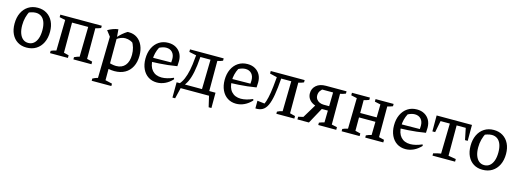

<svg xmlns="http://www.w3.org/2000/svg" viewBox="-7 -1322 6292 2341"><g transform="rotate(15 3139.0 -151.5)"><path d="M257 9Q192 9 144 -21Q96 -51 69.5 -106Q43 -161 43 -236Q43 -314 71 -372.5Q99 -431 150 -463.5Q201 -496 269 -496Q335 -496 384 -465.5Q433 -435 460 -380Q487 -325 487 -251Q487 -172 458.5 -113.5Q430 -55 378.5 -23Q327 9 257 9ZM264 -51Q303 -51 331.5 -73.5Q360 -96 376 -139.5Q392 -183 392 -245Q392 -305 376.5 -346.5Q361 -388 331.5 -409.5Q302 -431 261 -431Q235 -431 203.5 -421.5Q172 -412 132 -393L185 -430Q162 -386 150 -340Q138 -294 138 -241Q138 -180 154 -137.5Q170 -95 198 -73Q226 -51 264 -51Z M554 0V-29Q569 -36 585 -41.5Q601 -47 621 -51L628 -438L554 -454V-486H1077V-457Q1061 -451 1044.5 -445.5Q1028 -440 1009 -436V-49L1077 -33V0H849V-28Q864 -34 878.5 -40.5Q893 -47 914 -51L921 -429H717V-49L780 -33V0Z M1368 9Q1334 9 1296 2Q1258 -5 1216 -18L1235 -87Q1278 -72 1311.5 -64.5Q1345 -57 1371 -57Q1445 -57 1485 -104.5Q1525 -152 1525 -239Q1525 -286 1513 -328Q1501 -370 1477 -406L1526 -360Q1462 -413 1395 -413Q1341 -413 1285 -371V-395Q1312 -426 1340 -450Q1368 -474 1400 -494Q1404 -495 1408.5 -495Q1413 -495 1416 -495Q1478 -495 1523 -464Q1568 -433 1592 -378Q1616 -323 1616 -253Q1616 -171 1585.5 -112Q1555 -53 1499.5 -22Q1444 9 1368 9ZM1132 194V166Q1146 159 1160.5 152.5Q1175 146 1197 141L1207 -382L1154 -451Q1186 -469 1218 -481Q1250 -493 1284 -497L1293 -391V144L1380 164V194Z M1903 9Q1841 9 1794 -21.5Q1747 -52 1721 -107.5Q1695 -163 1695 -236Q1695 -312 1722.5 -370.5Q1750 -429 1800 -462Q1850 -495 1917 -495Q1972 -495 2012.5 -472Q2053 -449 2075.5 -408.5Q2098 -368 2098 -313L2095 -248Q2036 -238 1982.5 -232Q1929 -226 1873 -222.5Q1817 -219 1749 -217L1750 -270L2011 -273L2013 -316Q2013 -369 1984.5 -400Q1956 -431 1907 -431Q1886 -431 1864 -424.5Q1842 -418 1821 -407Q1802 -371 1792 -331Q1782 -291 1782 -251Q1782 -161 1825 -113Q1868 -65 1944 -65Q2009 -65 2092 -101L2098 -84Q2056 -38 2006 -14.5Q1956 9 1903 9Z M2216 -25 2167 -44Q2200 -78 2221.5 -127.5Q2243 -177 2257 -245Q2271 -313 2278 -402L2282 -435L2191 -454V-486H2616V-457Q2602 -451 2586.5 -445.5Q2571 -440 2549 -436V-43H2457L2465 -429H2337Q2329 -313 2313 -235Q2297 -157 2273 -108Q2249 -59 2216 -25ZM2136 137 2137 -56H2628V137H2593L2561 0H2203L2170 137Z M2903 9Q2841 9 2794 -21.5Q2747 -52 2721 -107.5Q2695 -163 2695 -236Q2695 -312 2722.5 -370.5Q2750 -429 2800 -462Q2850 -495 2917 -495Q2972 -495 3012.5 -472Q3053 -449 3075.5 -408.5Q3098 -368 3098 -313L3095 -248Q3036 -238 2982.5 -232Q2929 -226 2873 -222.5Q2817 -219 2749 -217L2750 -270L3011 -273L3013 -316Q3013 -369 2984.5 -400Q2956 -431 2907 -431Q2886 -431 2864 -424.5Q2842 -418 2821 -407Q2802 -371 2792 -331Q2782 -291 2782 -251Q2782 -161 2825 -113Q2868 -65 2944 -65Q3009 -65 3092 -101L3098 -84Q3056 -38 3006 -14.5Q2956 9 2903 9Z M3147 3V-94L3259 -81L3218 -45Q3238 -72 3253 -118Q3268 -164 3279 -233.5Q3290 -303 3298 -401L3305 -477L3340 -423L3210 -454V-486H3638V-457Q3626 -451 3609.5 -446Q3593 -441 3571 -436V-49L3638 -32V0H3411V-27Q3429 -36 3444 -41.5Q3459 -47 3477 -50L3484 -430H3357Q3348 -305 3333.5 -220Q3319 -135 3295.5 -85Q3272 -35 3235.5 -14.5Q3199 6 3147 3Z M3940 0V-30Q3958 -38 3974 -42Q3990 -46 4005 -50L4012 -430H3857L3893 -444Q3867 -427 3850.5 -403Q3834 -379 3834 -346Q3834 -319 3848 -298.5Q3862 -278 3886.5 -267Q3911 -256 3939 -256H4058V-200H3925L3880 -211Q3839 -217 3807.5 -235.5Q3776 -254 3758.5 -283Q3741 -312 3741 -348Q3741 -408 3785 -447Q3829 -486 3906 -486H4167V-457Q4152 -451 4135 -445.5Q4118 -440 4098 -436V-48L4167 -33V0ZM3677 0V-34L3780 -58L3721 -18L3858 -245L3936 -209L3822 0Z M4533 0V-28Q4548 -35 4565.5 -41.5Q4583 -48 4600 -51L4607 -438L4533 -454V-486H4761V-457Q4745 -451 4729 -445.5Q4713 -440 4694 -436V-49L4761 -33V0ZM4235 0V-29Q4250 -36 4266 -41.5Q4282 -47 4302 -51L4309 -438L4235 -454V-486H4462V-457Q4446 -451 4430.5 -445.5Q4415 -440 4396 -436V-49L4462 -33V0ZM4355 -218V-274H4650V-218Z M5041 9Q4979 9 4932 -21.5Q4885 -52 4859 -107.5Q4833 -163 4833 -236Q4833 -312 4860.5 -370.5Q4888 -429 4938 -462Q4988 -495 5055 -495Q5110 -495 5150.5 -472Q5191 -449 5213.5 -408.5Q5236 -368 5236 -313L5233 -248Q5174 -238 5120.5 -232Q5067 -226 5011 -222.5Q4955 -219 4887 -217L4888 -270L5149 -273L5151 -316Q5151 -369 5122.5 -400Q5094 -431 5045 -431Q5024 -431 5002 -424.5Q4980 -418 4959 -407Q4940 -371 4930 -331Q4920 -291 4920 -251Q4920 -161 4963 -113Q5006 -65 5082 -65Q5147 -65 5230 -101L5236 -84Q5194 -38 5144 -14.5Q5094 9 5041 9Z M5750 -486V-285H5716L5686 -432H5571V-49L5667 -33V0H5382V-29Q5406 -36 5430 -42Q5454 -48 5477 -51L5485 -432H5368L5339 -285H5304V-486Z M6013 9Q5948 9 5900 -21Q5852 -51 5825.5 -106Q5799 -161 5799 -236Q5799 -314 5827 -372.5Q5855 -431 5906 -463.5Q5957 -496 6025 -496Q6091 -496 6140 -465.5Q6189 -435 6216 -380Q6243 -325 6243 -251Q6243 -172 6214.5 -113.5Q6186 -55 6134.5 -23Q6083 9 6013 9ZM6020 -51Q6059 -51 6087.5 -73.5Q6116 -96 6132 -139.5Q6148 -183 6148 -245Q6148 -305 6132.5 -346.5Q6117 -388 6087.5 -409.5Q6058 -431 6017 -431Q5991 -431 5959.5 -421.5Q5928 -412 5888 -393L5941 -430Q5918 -386 5906 -340Q5894 -294 5894 -241Q5894 -180 5910 -137.5Q5926 -95 5954 -73Q5982 -51 6020 -51Z"/></g></svg>

Font: Piazzolla 24pt Medium
Style: Regular
Weight: 500
Designer: Juan Pablo del Peral
Foundry: Huerta Tipografica
Version: Version 2.005